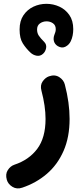

<svg xmlns="http://www.w3.org/2000/svg" viewBox="-20 -706 428 1029"><path d="M242.2 -296.9Q273.9 -308.1 297.9 -292.5Q321.8 -276.9 327.6 -252.4Q353 -155.3 353 -68.4Q353 28.8 320.8 102.5Q288.6 176.3 231.2 225.6Q173.8 274.9 99.1 299.8Q70.3 309.6 46.9 295.4Q23.4 281.2 16.6 257.8Q7.8 227.5 21.7 205.8Q35.6 184.1 57.1 176.8Q135.3 150.9 179.7 91.6Q224.1 32.2 224.1 -68.4Q224.1 -136.7 202.1 -220.2Q194.3 -249 208.5 -269.5Q222.7 -290 242.2 -296.9ZM85 -547.9Q85 -593.8 105.7 -624.3Q126.5 -654.8 159.2 -670.2Q191.9 -685.5 228.8 -685.5Q265.6 -685.5 298.3 -670.4Q331.1 -655.3 351.8 -625.2Q372.6 -595.2 372.6 -549.8Q372.6 -532.7 369.4 -516.1Q366.2 -499.5 359.4 -485.4Q350.6 -466.3 331.5 -456.1Q312.5 -445.8 290 -458.5Q273.4 -468.8 269 -485.4Q264.6 -502 272 -521Q274.9 -527.8 276.9 -534.9Q278.8 -542 278.8 -549.8Q278.8 -570.8 263.7 -581.3Q248.5 -591.8 228.8 -591.6Q209 -591.3 193.8 -580.3Q178.7 -569.3 178.7 -547.9Q178.7 -529.3 187.5 -515.6Q196.3 -502 217.3 -481Q230.5 -467.3 227.1 -448.2Q223.6 -429.2 210.4 -417.5Q195.3 -403.8 176 -407.5Q156.7 -411.1 142.6 -424.8Q119.6 -446.3 102.3 -473.4Q85 -500.5 85 -547.9Z"/></svg>

Font: Mikhak-FD Bold
Style: Regular
Weight: 700
Designer: Amin Abedi
Version: Version 3.3